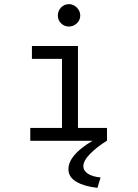

<svg xmlns="http://www.w3.org/2000/svg" viewBox="-20 -679 665 926"><path d="M126 0V-62H279V-395H134V-457H356V-62H496V0ZM313 -551Q290 -551 274.5 -566.5Q259 -582 259 -604Q259 -627 274.5 -643Q290 -659 313 -659Q334 -659 350.5 -642.5Q367 -626 367 -604Q367 -582 350.5 -566.5Q334 -551 313 -551ZM465 177 450 227Q386 220 348 197.5Q310 175 310 137Q310 97 350 57Q390 17 461 -19L495 0Q447 30 414.5 63Q382 96 382 123Q382 144 403.5 158.5Q425 173 465 177Z"/></svg>

Font: Inconsolata Expanded
Style: Regular
Weight: 400
Width: 7
Monospace: yes
Designer: Raph Levien, Cyreal, Brenton Simpson
Foundry: Raph Levien, Cyreal, Google
Version: Version 3.100; ttfautohint (v1.8.4.7-5d5b)